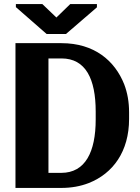

<svg xmlns="http://www.w3.org/2000/svg" viewBox="-20 -923 689 943"><path d="M56 0H281C330 0 375 -8 416 -24C535 -71 614 -179 614 -339V-371C614 -422 606 -467 590 -509C544 -625 443 -711 282 -711H56ZM58 -888 209 -756H304L456 -887V-903H325L257 -837L188 -903H58ZM218 -74V-636H282C401 -636 450 -535 450 -375V-336C450 -177 399 -74 281 -74Z"/></svg>

Font: Aerodynamic
Style: Bd
Weight: 500
Designer: Google
Version: Version 2.000980; 2014